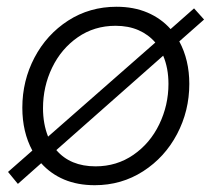

<svg xmlns="http://www.w3.org/2000/svg" viewBox="-20 -543 629 571"><path d="M102.5 -57.6 33.2 3.9 3.9 -31.7 76.2 -95.2Q46.4 -150.4 46.4 -222.7Q46.4 -302.7 82.5 -371.6Q118.7 -440.4 182.6 -481.7Q246.6 -522.9 326.7 -522.9Q377.9 -522.9 418.5 -505.6Q459 -488.3 487.3 -456.5L557.1 -518.1L586.9 -484.9L513.2 -419.9Q543 -364.7 543 -293.5Q543 -213.4 506.6 -144.3Q470.2 -75.2 405.8 -33.7Q341.3 7.8 261.7 7.8Q210.9 7.8 170.9 -9Q130.9 -25.9 102.5 -57.6ZM481 -293.5Q481 -340.3 465.3 -377.4L147.5 -96.7Q189 -48.3 264.2 -48.3Q327.1 -48.3 376.7 -82.5Q426.3 -116.7 453.6 -173.3Q481 -230 481 -293.5ZM123 -136.7 441.9 -416.5Q421.4 -440.4 391.6 -453.4Q361.8 -466.3 323.7 -466.3Q260.3 -466.3 211.2 -432.1Q162.1 -397.9 135 -341.8Q107.9 -285.6 107.9 -221.2Q107.9 -174.8 123 -136.7Z"/></svg>

Font: Reddit Sans Chocolate Light
Style: Italic
Weight: 300
Italic angle: -11.25°
Designer: Stephen Hutchings
Version: Version 1.013